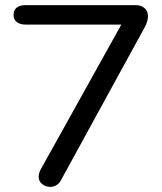

<svg xmlns="http://www.w3.org/2000/svg" viewBox="-20 -720 631 750"><path d="M131 -30Q131 -44 140 -60L454 -624H80Q59 -624 46 -633.5Q33 -643 33 -661Q33 -681 45.5 -690.5Q58 -700 80 -700H508Q531 -700 544.5 -688.5Q558 -677 558 -656Q558 -637 545 -613L217 -14Q211 -3 200 3.5Q189 10 176 10Q164 10 152 4Q131 -8 131 -30Z"/></svg>

Font: Kodchasan Medium
Style: Regular
Weight: 500
Designer: Katatrad Aksorn Co.,Ltd.
Foundry: Cadson Demak Co.,Ltd.
Version: Version 1.000; ttfautohint (v1.6)